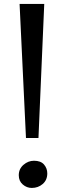

<svg xmlns="http://www.w3.org/2000/svg" viewBox="-20 -916 325 946"><path d="M198 -896.5 169.5 -236H108L76.5 -896.5ZM72.5 -52.5Q72.5 -84 95.8 -104Q119 -124 147.5 -124Q181 -124 197 -105.2Q213 -86.5 213 -61.5Q213 -29 190.5 -9.5Q168 10 136.5 10Q112 10 92.2 -7Q72.5 -24 72.5 -52.5Z"/></svg>

Font: Merriweather 24pt
Style: Regular
Weight: 400
Designer: Eben Sorkin
Foundry: Eben Sorkin
Version: Version 2.100